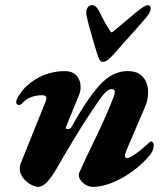

<svg xmlns="http://www.w3.org/2000/svg" viewBox="-20 -714 654 748"><path d="M57 -57Q57 -69 61 -78L159 -322Q161 -330 161 -332Q161 -343 145 -343Q93 -343 65 -310Q60 -305 54 -305Q50 -305 46.5 -307.5Q43 -310 43 -316Q43 -326 57.5 -347.5Q72 -369 85 -380Q149 -437 233 -437Q262 -437 278 -419.5Q294 -402 294 -376Q294 -357 287 -342L237 -219L236 -216Q236 -214 238.5 -212.5Q241 -211 244 -211Q252 -211 257 -217Q317 -325 367 -381Q417 -437 477 -437Q518 -437 537.5 -413.5Q557 -390 557 -355Q557 -324 544 -295L472 -127Q467 -116 467 -107Q467 -98 476 -98Q485 -98 509 -115Q533 -132 546 -145Q564 -163 569 -163Q572 -163 575.5 -159Q579 -155 579 -150Q579 -128 564 -110Q519 -56 456 -21Q393 14 341 14Q322 14 304.5 -0.5Q287 -15 287 -32Q287 -36 289 -42Q319 -108 341 -153Q397 -267 423 -338Q427 -347 427 -356Q427 -367 415 -367Q401 -367 384.5 -347.5Q368 -328 340 -285L320 -255Q305 -233 267 -170Q229 -107 201 -58Q181 -24 163.5 -5Q146 14 128 14Q117 14 99.5 4.5Q82 -5 69.5 -21.5Q57 -38 57 -57ZM355 -516 340 -566Q323 -625 318 -649Q316 -659 316 -664Q316 -677 322 -685.5Q328 -694 340 -694Q356 -694 372 -659Q387 -627 410 -592Q413 -588 415 -588Q418 -588 422 -592Q464 -628 482 -642L503 -660Q543 -694 556 -694Q561 -694 564 -690.5Q567 -687 567 -681Q567 -667 552 -649Q533 -626 505.5 -595.5Q478 -565 463 -548L433 -514Q414 -492 402.5 -482.5Q391 -473 381 -473Q372 -473 367 -482.5Q362 -492 355 -516Z"/></svg>

Font: EB Garamond ExtraBold
Style: Italic
Weight: 800
Italic angle: -17.2°
Designer: Georg Duffner and Octavio Pardo
Foundry: Georg Duffner
Version: Version 1.000